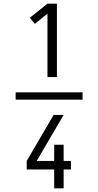

<svg xmlns="http://www.w3.org/2000/svg" viewBox="-20 -868 540 1056"><path d="M66 -320V-360H434V-320ZM241 -444V-793L172 -737L144 -770L241 -848H293V-444ZM278 168V64H127V17L275 -236H330L182 17H278V-72H330V17H370V64H330V168Z"/></svg>

Font: Iosevka Term Curly Light
Style: Regular
Weight: 300
Designer: Belleve Invis
Foundry: Belleve Invis
Version: Version 32.3.0